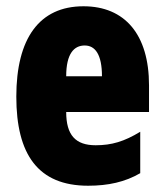

<svg xmlns="http://www.w3.org/2000/svg" viewBox="-20 -582 522 612"><path d="M246 -562C105 -562 32 -459 32 -274C32 -90 101 10 261 10C325 10 379 -2 427 -30V-162C376 -131 336 -119 285 -119C221 -119 191 -151 191 -225H455V-310C455 -472 378 -562 246 -562ZM250 -437C283 -437 305 -409 305 -339H191C191 -411 216 -437 250 -437Z"/></svg>

Font: Noto Sans Thai ExtCond Blk
Style: Regular
Weight: 900
Width: 2
Designer: Monotype Design Team
Foundry: Monotype Imaging Inc.
Version: Version 2.002